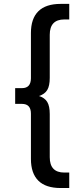

<svg xmlns="http://www.w3.org/2000/svg" viewBox="-20 -762 391 976"><path d="M57.1 -233.9V-314H91.8Q136.7 -314 137.2 -363.8V-594.2Q137.2 -667.5 175 -704.8Q212.9 -742.2 288.1 -742.2H332V-663.1H307.1Q232.9 -663.1 232.9 -585V-366.2Q232.9 -325.2 220 -304.2Q207 -283.2 178.2 -273.9Q207 -265.1 220 -244.1Q232.9 -223.1 232.9 -182.1V37.1Q232.9 115.2 307.1 115.2H332V193.8H288.1Q212.9 193.8 175 156.5Q137.2 119.1 137.2 45.9V-184.1Q137.2 -233.9 91.8 -233.9Z"/></svg>

Font: Montserrat Medium
Style: Regular
Weight: 500
Designer: Julieta Ulanovsky
Foundry: Julieta Ulanovsky
Version: Version 7.200